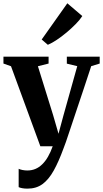

<svg xmlns="http://www.w3.org/2000/svg" viewBox="-26 -870 612 1142"><path d="M137.5 252Q120.5 252 106.8 249.5Q93 247 85 243V134Q92.5 138 107 141Q121.5 144 136.5 144Q162.5 144 184.5 134.8Q206.5 125.5 225.2 107.2Q244 89 259.5 62Q275 35 287.5 0H214L39.5 -476L-5.5 -492V-533H263V-492L199.5 -476L290 -185L322 -74.5L351 -182L433.5 -476.5L371.5 -491.5V-533H567V-492L516.5 -476.5Q495.5 -412 473.2 -345.5Q451 -279 430.5 -218Q410 -157 393.5 -107.2Q377 -57.5 366 -25.5Q355 6.5 351.5 13.5Q323 91.5 293.5 144.5Q264 197.5 227 224.8Q190 252 137.5 252ZM258 -604 222 -635 374.5 -850.5 463.5 -774.5Q449.5 -752.5 424.5 -727Q399.5 -701.5 370 -676.8Q340.5 -652 311.5 -632.8Q282.5 -613.5 259.5 -604Z"/></svg>

Font: Merriweather 72pt
Style: Bold
Weight: 700
Version: Version 2.100